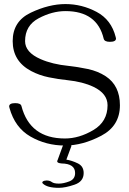

<svg xmlns="http://www.w3.org/2000/svg" viewBox="-20 -693 626 931"><path d="M265.6 217.8Q208.5 217.8 187.5 196.8Q185.1 194.3 185.1 192.4Q185.1 186.5 194.8 183.6Q200.7 182.1 205.6 182.1Q221.2 182.1 231.2 189.7Q241.2 197.3 265.6 197.3Q288.1 197.3 316.2 186.5Q344.2 175.8 344.2 146Q344.2 100.6 278.3 99.6Q268.1 98.6 262.7 96.2Q257.3 93.3 257.3 89.8Q257.3 86.9 259.8 82L284.2 15.1Q287.1 6.3 305.7 6.3Q329.6 6.3 325.7 16.6L301.8 81.1Q327.6 85 356.7 98.9Q385.7 112.8 385.7 146Q385.7 187.5 341.1 202.6Q296.4 217.8 265.6 217.8ZM294.9 12.7Q203.6 12.7 127.9 -30.8Q52.2 -74.2 25.9 -169.9Q24.4 -175.8 24.4 -176.8Q24.4 -192.9 53.7 -192.9Q80.6 -192.9 84 -178.7Q125 -21.5 294.9 -21.5Q363.8 -21.5 432.6 -62.3Q501.5 -103 501.5 -182.6Q501.5 -239.3 433.1 -272Q381.8 -296.4 307.6 -304.2Q263.7 -308.6 217 -318.1Q170.4 -327.6 130.9 -348.6Q41.5 -396 41.5 -493.7Q41.5 -589.8 129.4 -631.6Q217.3 -673.3 297.4 -673.3Q377 -673.3 448.5 -635.3Q520 -597.2 541 -513.2Q542.5 -505.9 542.5 -506.3Q542.5 -490.2 512.7 -490.2Q486.8 -490.2 482.9 -504.9Q451.2 -639.2 297.4 -639.2Q232.9 -639.2 167.2 -604.2Q101.6 -569.3 101.6 -493.7Q101.6 -439 177.2 -406.2Q233.9 -381.3 312 -373.5Q356.9 -368.7 405.8 -358.4Q454.6 -348.1 492.7 -323.2Q561.5 -277.8 561.5 -182.6Q561.5 -82.5 471.2 -34.9Q380.9 12.7 294.9 12.7Z"/></svg>

Font: Gayathri Thin
Style: Regular
Weight: 100
Designer: Binoy Dominic <binoy.domenic@gmail.com>
Foundry: SMC
Version: Version 1.000